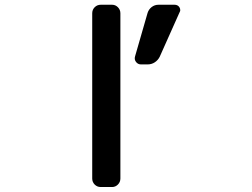

<svg xmlns="http://www.w3.org/2000/svg" viewBox="-20 -793 1040 792"><path d="M588.9 -740.2Q593.8 -754.9 606 -764.2Q618.2 -773.4 633.8 -773.4H700.2Q712.9 -773.4 719.7 -763.7Q723.6 -757.8 723.6 -751Q723.6 -747.1 720.7 -742.2L638.7 -558.6Q631.8 -544.9 618.7 -536.1Q605.5 -527.3 588.9 -527.3H561.5Q548.8 -527.3 541 -537.6Q533.2 -547.9 537.1 -560.5ZM395.5 -21.5Q380.9 -21.5 370.6 -31.7Q360.4 -42 360.4 -56.6V-738.3Q360.4 -752.9 370.6 -763.2Q380.9 -773.4 395.5 -773.4H442.4Q456.1 -773.4 466.3 -763.2Q476.6 -752.9 476.6 -738.3V-56.6Q476.6 -42 466.3 -31.7Q456.1 -21.5 442.4 -21.5Z"/></svg>

Font: Gen Jyuu Gothic L Monospace Medium
Style: Regular
Weight: 500
Designer: [Source Han Sans]
Ryoko NISHIZUKA  (kana & ideographs); Paul D. Hunt (Latin, Greek & Cyrillic); Wenlong ZHANG  (bopomofo
Version: Version 1.002.20150607